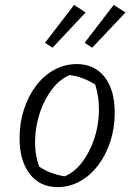

<svg xmlns="http://www.w3.org/2000/svg" viewBox="-20 -756 533 785"><path d="M215 9Q143 9 101.5 -45Q60 -99 60 -191Q60 -254 78 -309Q96 -364 128 -406Q160 -448 202.5 -471Q245 -494 294 -494Q366 -494 407.5 -441.5Q449 -389 449 -295Q449 -232 431 -177Q413 -122 381 -80Q349 -38 306.5 -14.5Q264 9 215 9ZM244 -35Q285 -52 316 -93Q347 -134 365 -187.5Q383 -241 384.5 -299.5Q386 -358 369 -411Q344 -426 318 -436Q292 -446 264 -449Q223 -431 192 -390Q161 -349 143 -295Q125 -241 123.5 -183.5Q122 -126 140 -75Q163 -59 189 -49.5Q215 -40 244 -35ZM283 -736 330 -705 195 -561 164 -581ZM445 -736 493 -705 357 -561 326 -581Z"/></svg>

Font: Piazzolla Thin Light
Style: Italic
Weight: 300
Italic angle: -11.3°
Version: Version 2.005